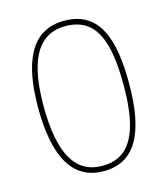

<svg xmlns="http://www.w3.org/2000/svg" viewBox="-110 -862 792 907"><g transform="rotate(-15 286.0 -408.5)"><path d="M286 -41C437 -41 508 -163 508 -411C508 -628 460 -776 287 -776C119 -776 63 -622 63 -411C63 -157 142 -41 286 -41ZM286 -67C156 -67 90 -176 90 -411C90 -608 137 -750 287 -750C441 -750 481 -615 481 -411C481 -178 423 -67 286 -67Z"/></g></svg>

Font: Noto Sans Tamil UI Thin
Style: Regular
Weight: 100
Designer: Jelle Bosma - Monotype Design Team
Foundry: Monotype Imaging Inc.
Version: Version 2.004